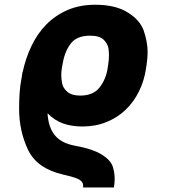

<svg xmlns="http://www.w3.org/2000/svg" viewBox="-20 -573 726 825"><path d="M73.5 -242.5 74.2 -246.1V-247.9L76.7 -263.1H77.4Q90.2 -323.2 115.4 -375.9Q140.6 -428.6 179.2 -467.9Q217.7 -507.1 270.1 -529.8Q322.4 -552.6 389.2 -552.6Q475.1 -552.6 527.7 -520.2Q554.3 -503.9 571.9 -484.2Q589.5 -464.5 597.7 -441.1Q614.3 -392 614.3 -349.4Q614.3 -324.2 610.1 -296.5L607.6 -279.8Q599.8 -226.2 577.2 -180.4Q554.7 -134.6 519.5 -101Q484.4 -67.5 437.5 -48.5Q390.6 -29.5 333.8 -29.5Q288 -29.5 251.2 -42.4Q214.5 -55.4 184.3 -86.3Q187.5 -26.6 215.4 7.8Q243.3 42.3 301.1 52.9Q379.3 67.1 418 91.6Q456.3 115.8 464.8 143.8Q472.7 169.4 472.7 195Q472.7 213.1 469.5 232.6H336.6Q337 230.8 337.2 228.9Q337.4 226.9 337.4 225.1Q337.4 208.8 321.4 199.2Q313.2 194.2 295.8 188.7Q278.4 183.2 251.8 177.2Q138.8 151.3 100.5 70.7Q62.1 -9.9 62.1 -106.5Q62.1 -137.8 64.1 -171.3Q66.1 -204.9 73.5 -242.5ZM243.3 -249.3Q243.3 -242.2 244.1 -233.8Q245 -225.5 246.8 -215.6Q250 -195.7 268.8 -179Q287.6 -162.3 324.6 -162.3Q381 -162.3 408 -197.4Q435.7 -233.3 442.5 -279.8L445 -296.5Q446.7 -306.5 447.3 -315.7Q447.8 -324.9 448.2 -333.8Q448.5 -345.5 446 -365.1Q443.2 -384.6 425.4 -402.3Q408 -419.7 366.8 -419.7Q308.6 -419.7 282.7 -384.2Q269.5 -366.1 261.2 -344.3Q252.8 -322.4 248.6 -296.5L245.7 -279.8Q244.3 -272 243.8 -264.4Q243.3 -256.7 243.3 -249.3Z"/></svg>

Font: Inter P Extra Bold
Style: Italic
Weight: 800
Italic angle: 9.39999°
Designer: Rasmus Andersson
Foundry: rsms
Version: Version 3.018;git-588b23468